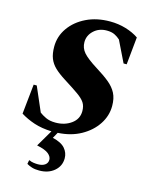

<svg xmlns="http://www.w3.org/2000/svg" viewBox="-132 -753 838 1076"><g transform="rotate(15 286.5 -215.0)"><path d="M202 240Q177 240 159.5 234.5Q142 229 129 221L133 199H137Q146 204 160 206Q174 208 186 208Q212 208 227 197Q242 186 242 167Q242 149 223 133Q204 117 155 107L212 10Q155 8 111 -6.5Q67 -21 30 -44L48 -217H66L127 -76Q141 -65 164 -54Q187 -43 221 -43Q274 -43 312 -70.5Q350 -98 350 -144Q350 -173 337.5 -192.5Q325 -212 294.5 -233.5Q264 -255 210 -289Q172 -313 149 -335Q126 -357 115 -384.5Q104 -412 104 -453Q104 -513 139 -562.5Q174 -612 234 -641Q294 -670 371 -670Q419 -670 462.5 -657Q506 -644 538 -622L522 -462H504L444 -585Q430 -598 412 -607Q394 -616 366 -616Q321 -616 291 -588Q261 -560 261 -521Q261 -487 283.5 -461Q306 -435 365 -398Q412 -369 442.5 -344Q473 -319 488.5 -289Q504 -259 504 -215Q504 -158 471.5 -108.5Q439 -59 381.5 -27Q324 5 248 9L229 43Q280 55 301.5 80Q323 105 323 137Q323 182 289 211Q255 240 202 240Z"/></g></svg>

Font: Spectral ExtraBold
Style: Italic
Weight: 800
Italic angle: -10°
Designer: Jean-Baptiste Levee
Foundry: Production Type
Version: Version 2.001